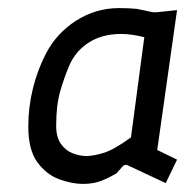

<svg xmlns="http://www.w3.org/2000/svg" viewBox="-20 -816 483 475"><path d="M185 -361Q158 -361 126.5 -372.5Q95 -384 72.5 -414.5Q50 -445 50 -503Q50 -551 61.5 -597.5Q73 -644 94 -684Q120 -734 168.5 -765Q217 -796 275 -796Q288 -796 298 -795.5Q308 -795 319 -794L357 -786Q362 -785 370 -786L418 -791L369 -445L418 -421L390 -363L296 -407Q289 -410 284 -405L268 -387Q238 -370 221 -365.5Q204 -361 185 -361ZM194 -430Q210 -430 235.5 -437.5Q261 -445 304 -476L337 -724Q305 -732 280 -732Q233 -732 200 -711Q167 -690 151 -653Q138 -622 128.5 -588.5Q119 -555 119 -505Q119 -476 131 -459.5Q143 -443 160.5 -436.5Q178 -430 194 -430Z"/></svg>

Font: Finlandica
Style: Italic
Weight: 400
Italic angle: -8°
Designer: Niklas Ekholm, Juho Hiilivirta, Jaakko Suomalainen
Foundry: Helsinki Type Studio
Version: Version 1.064